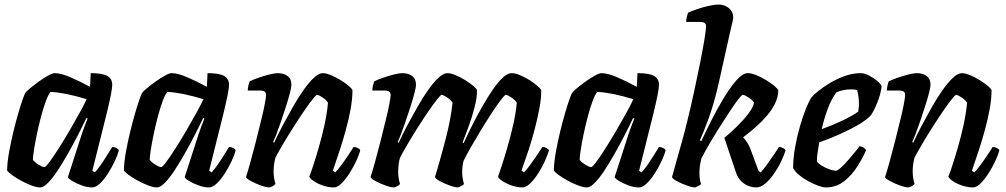

<svg xmlns="http://www.w3.org/2000/svg" viewBox="-20 -820 4403 840"><path d="M156 0Q140 0 116.5 -9Q93 -18 69.5 -31Q46 -44 29.5 -56.5Q13 -69 11 -75Q12 -112 20 -156Q28 -200 38.5 -243.5Q49 -287 60 -324.5Q71 -362 79.5 -386Q88 -410 91 -414Q96 -421 113 -435Q130 -449 151 -464Q172 -479 191 -489.5Q210 -500 219 -500Q247 -500 289.5 -481.5Q332 -463 374 -440L377 -500Q429 -500 450 -487.5Q471 -475 471 -449Q471 -423 447 -324.5Q423 -226 384 -73L395 -66Q405 -76 419 -96Q433 -116 447 -138.5Q461 -161 471 -177Q480 -177 489 -172.5Q498 -168 500 -163Q495 -142 482 -114.5Q469 -87 452 -60.5Q435 -34 417 -17Q399 0 383 0Q362 0 338.5 -8.5Q315 -17 297.5 -27.5Q280 -38 277 -45L329 -206Q338 -235 348 -262Q358 -289 363 -301L358 -304Q342 -270 321 -229Q300 -188 277 -147.5Q254 -107 232 -73.5Q210 -40 190 -20Q170 0 156 0ZM174 -89Q179 -88 196.5 -111.5Q214 -135 237.5 -172Q261 -209 285 -250Q309 -291 329 -327.5Q349 -364 359 -386Q264 -415 201 -418Q191 -406 180 -376Q169 -346 159 -308Q149 -270 141 -231.5Q133 -193 128.5 -163Q124 -133 124 -121Q133 -109 149.5 -99Q166 -89 174 -89Z M667 0Q651 0 627.5 -9Q604 -18 580.5 -31Q557 -44 540.5 -56.5Q524 -69 522 -75Q523 -112 531 -156Q539 -200 549.5 -243.5Q560 -287 571 -324.5Q582 -362 590.5 -386Q599 -410 602 -414Q607 -421 624 -435Q641 -449 662 -464Q683 -479 702 -489.5Q721 -500 730 -500Q758 -500 800.5 -481.5Q843 -463 885 -440L888 -500Q940 -500 961 -487.5Q982 -475 982 -449Q982 -423 958 -324.5Q934 -226 895 -73L906 -66Q916 -76 930 -96Q944 -116 958 -138.5Q972 -161 982 -177Q991 -177 1000 -172.5Q1009 -168 1011 -163Q1006 -142 993 -114.5Q980 -87 963 -60.5Q946 -34 928 -17Q910 0 894 0Q873 0 849.5 -8.5Q826 -17 808.5 -27.5Q791 -38 788 -45L840 -206Q849 -235 859 -262Q869 -289 874 -301L869 -304Q853 -270 832 -229Q811 -188 788 -147.5Q765 -107 743 -73.5Q721 -40 701 -20Q681 0 667 0ZM685 -89Q690 -88 707.5 -111.5Q725 -135 748.5 -172Q772 -209 796 -250Q820 -291 840 -327.5Q860 -364 870 -386Q775 -415 712 -418Q702 -406 691 -376Q680 -346 670 -308Q660 -270 652 -231.5Q644 -193 639.5 -163Q635 -133 635 -121Q644 -109 660.5 -99Q677 -89 685 -89Z M1159 0Q1145 0 1121.5 -8.5Q1098 -17 1078.5 -27.5Q1059 -38 1056 -45Q1064 -69 1075.5 -110.5Q1087 -152 1099.5 -201Q1112 -250 1123 -296Q1132 -331 1138 -363Q1144 -395 1144 -404Q1144 -415 1137.5 -419.5Q1131 -424 1115 -424H1064Q1064 -435 1067 -446.5Q1070 -458 1072 -464Q1086 -471 1110 -479.5Q1134 -488 1158 -494Q1182 -500 1195 -500Q1221 -500 1238 -487.5Q1255 -475 1255 -449Q1255 -439 1248.5 -413.5Q1242 -388 1231.5 -355.5Q1221 -323 1210 -290.5Q1199 -258 1189.5 -233.5Q1180 -209 1175 -199L1179 -195Q1195 -230 1216.5 -270.5Q1238 -311 1261 -351.5Q1284 -392 1307.5 -425.5Q1331 -459 1353 -479.5Q1375 -500 1392 -500Q1407 -500 1428.5 -491Q1450 -482 1471 -469Q1492 -456 1506.5 -443.5Q1521 -431 1522 -425Q1522 -388 1514 -343.5Q1506 -299 1493.5 -253.5Q1481 -208 1468.5 -169.5Q1456 -131 1447 -105Q1438 -79 1436 -73L1447 -66Q1457 -76 1472 -96Q1487 -116 1502 -138.5Q1517 -161 1527 -177Q1536 -177 1545 -172.5Q1554 -168 1556 -163Q1551 -142 1538 -114.5Q1525 -87 1508 -60.5Q1491 -34 1473.5 -17Q1456 0 1441 0Q1418 0 1394 -8Q1370 -16 1353 -27.5Q1336 -39 1333 -47Q1338 -58 1349.5 -93Q1361 -128 1375 -176Q1389 -224 1400 -275Q1411 -326 1415 -371Q1406 -384 1390 -394.5Q1374 -405 1367 -405Q1363 -405 1347.5 -385.5Q1332 -366 1310 -334Q1288 -302 1264.5 -265Q1241 -228 1220 -192.5Q1199 -157 1185 -130Q1177 -101 1177 -69Q1177 -43 1185 -15Q1175 -4 1159 0Z M1704 0Q1690 0 1666.5 -8.5Q1643 -17 1623.5 -27.5Q1604 -38 1601 -45Q1609 -69 1620.5 -110.5Q1632 -152 1644.5 -201Q1657 -250 1668 -296Q1677 -331 1683 -363Q1689 -395 1689 -404Q1689 -415 1682.5 -419.5Q1676 -424 1660 -424H1609Q1609 -435 1612 -446.5Q1615 -458 1617 -464Q1631 -471 1655 -479.5Q1679 -488 1703 -494Q1727 -500 1740 -500Q1766 -500 1783 -487.5Q1800 -475 1800 -449Q1800 -439 1793.5 -413.5Q1787 -388 1776.5 -355.5Q1766 -323 1755 -290.5Q1744 -258 1734.5 -233.5Q1725 -209 1720 -199L1724 -195Q1740 -230 1761.5 -270.5Q1783 -311 1806 -351.5Q1829 -392 1852.5 -425.5Q1876 -459 1898 -479.5Q1920 -500 1937 -500Q1952 -500 1973.5 -491Q1995 -482 2016 -469Q2037 -456 2051.5 -443.5Q2066 -431 2067 -425Q2067 -392 2056 -349.5Q2045 -307 2030 -266Q2015 -225 2004 -197L2008 -193Q2024 -228 2044.5 -269Q2065 -310 2088 -350.5Q2111 -391 2134 -425Q2157 -459 2178.5 -479.5Q2200 -500 2218 -500Q2234 -500 2255.5 -491Q2277 -482 2297.5 -469Q2318 -456 2332 -443.5Q2346 -431 2348 -425Q2348 -388 2339.5 -343.5Q2331 -299 2319 -253.5Q2307 -208 2294.5 -169.5Q2282 -131 2272.5 -105Q2263 -79 2262 -73L2273 -66Q2283 -76 2297.5 -96Q2312 -116 2327.5 -138.5Q2343 -161 2353 -177Q2362 -177 2370.5 -172.5Q2379 -168 2382 -163Q2376 -142 2363.5 -114.5Q2351 -87 2334 -60.5Q2317 -34 2299 -17Q2281 0 2266 0Q2244 0 2220 -8Q2196 -16 2178.5 -27.5Q2161 -39 2159 -47Q2163 -58 2174.5 -93Q2186 -128 2200 -176Q2214 -224 2225.5 -275Q2237 -326 2241 -371Q2232 -384 2216 -394.5Q2200 -405 2193 -405Q2188 -405 2171 -382.5Q2154 -360 2131 -325Q2108 -290 2084 -250.5Q2060 -211 2039.5 -175Q2019 -139 2008 -116Q2002 -93 2002 -67Q2002 -54 2004 -41Q2006 -28 2010 -15Q2009 -12 2000 -7.5Q1991 -3 1985 0Q1971 0 1947.5 -8.5Q1924 -17 1904.5 -27.5Q1885 -38 1883 -45Q1890 -68 1902.5 -111.5Q1915 -155 1931 -217Q1941 -255 1948.5 -294.5Q1956 -334 1960 -371Q1951 -384 1935 -394.5Q1919 -405 1912 -405Q1908 -405 1892.5 -385.5Q1877 -366 1855 -334Q1833 -302 1809.5 -265Q1786 -228 1765 -192.5Q1744 -157 1730 -130Q1726 -117 1724 -100.5Q1722 -84 1722 -67Q1722 -42 1730 -15Q1720 -4 1704 0Z M2548 0Q2532 0 2508.5 -9Q2485 -18 2461.5 -31Q2438 -44 2421.5 -56.5Q2405 -69 2403 -75Q2404 -112 2412 -156Q2420 -200 2430.5 -243.5Q2441 -287 2452 -324.5Q2463 -362 2471.5 -386Q2480 -410 2483 -414Q2488 -421 2505 -435Q2522 -449 2543 -464Q2564 -479 2583 -489.5Q2602 -500 2611 -500Q2639 -500 2681.5 -481.5Q2724 -463 2766 -440L2769 -500Q2821 -500 2842 -487.5Q2863 -475 2863 -449Q2863 -423 2839 -324.5Q2815 -226 2776 -73L2787 -66Q2797 -76 2811 -96Q2825 -116 2839 -138.5Q2853 -161 2863 -177Q2872 -177 2881 -172.5Q2890 -168 2892 -163Q2887 -142 2874 -114.5Q2861 -87 2844 -60.5Q2827 -34 2809 -17Q2791 0 2775 0Q2754 0 2730.5 -8.5Q2707 -17 2689.5 -27.5Q2672 -38 2669 -45L2721 -206Q2730 -235 2740 -262Q2750 -289 2755 -301L2750 -304Q2734 -270 2713 -229Q2692 -188 2669 -147.5Q2646 -107 2624 -73.5Q2602 -40 2582 -20Q2562 0 2548 0ZM2566 -89Q2571 -88 2588.5 -111.5Q2606 -135 2629.5 -172Q2653 -209 2677 -250Q2701 -291 2721 -327.5Q2741 -364 2751 -386Q2656 -415 2593 -418Q2583 -406 2572 -376Q2561 -346 2551 -308Q2541 -270 2533 -231.5Q2525 -193 2520.5 -163Q2516 -133 2516 -121Q2525 -109 2541.5 -99Q2558 -89 2566 -89Z M3022 0Q3008 0 2984.5 -8.5Q2961 -17 2941.5 -27.5Q2922 -38 2920 -45Q2925 -63 2936.5 -104.5Q2948 -146 2962 -195Q2976 -244 2986 -287Q3002 -351 3016.5 -418Q3031 -485 3043 -545Q3055 -605 3062 -648Q3069 -691 3069 -706Q3069 -724 3043 -724H2982Q2982 -735 2985 -746.5Q2988 -758 2990 -764Q3004 -771 3028.5 -779.5Q3053 -788 3079.5 -794Q3106 -800 3124 -800Q3151 -800 3169.5 -784Q3188 -768 3188 -742Q3188 -740 3185.5 -728Q3183 -716 3174 -679L3125 -459Q3104 -366 3079 -298.5Q3054 -231 3042 -206L3048 -202Q3068 -245 3094 -296.5Q3120 -348 3148.5 -394.5Q3177 -441 3203.5 -470.5Q3230 -500 3252 -500Q3268 -500 3289.5 -491Q3311 -482 3332.5 -469Q3354 -456 3368.5 -443.5Q3383 -431 3385 -425Q3385 -379 3347 -328.5Q3309 -278 3231 -219Q3241 -209 3250.5 -194Q3260 -179 3268 -155L3299 -71L3308 -66Q3318 -76 3332.5 -96Q3347 -116 3362.5 -138.5Q3378 -161 3388 -177Q3397 -177 3405.5 -172.5Q3414 -168 3417 -163Q3411 -142 3398 -114.5Q3385 -87 3366.5 -60.5Q3348 -34 3328 -17Q3308 0 3289 0Q3260 0 3235 -17Q3210 -34 3200 -65L3149 -217Q3176 -239 3204.5 -267Q3233 -295 3254 -322.5Q3275 -350 3279 -371Q3270 -384 3253.5 -394.5Q3237 -405 3230 -405Q3225 -405 3209.5 -385Q3194 -365 3173 -333Q3152 -301 3128.5 -264Q3105 -227 3084 -191Q3063 -155 3049 -128Q3045 -113 3042.5 -97.5Q3040 -82 3040 -64Q3040 -52 3041.5 -39Q3043 -26 3047 -15Q3046 -12 3037 -7.5Q3028 -3 3022 0Z M3592 0Q3581 0 3561 -7Q3541 -14 3518.5 -26Q3496 -38 3477.5 -53Q3459 -68 3450 -84Q3450 -128 3458.5 -175.5Q3467 -223 3479.5 -266.5Q3492 -310 3505.5 -343.5Q3519 -377 3530 -394Q3539 -405 3561 -422.5Q3583 -440 3613 -458Q3643 -476 3677.5 -488Q3712 -500 3746 -500Q3762 -500 3783 -489Q3804 -478 3820 -464Q3836 -450 3837 -441Q3833 -408 3818.5 -372Q3804 -336 3791 -317Q3774 -297 3736.5 -275Q3699 -253 3653 -232.5Q3607 -212 3564 -197Q3559 -168 3556.5 -148Q3554 -128 3554 -114Q3559 -105 3575.5 -95Q3592 -85 3609.5 -79Q3627 -73 3636 -73Q3644 -73 3660 -87.5Q3676 -102 3693 -122Q3710 -142 3723.5 -158.5Q3737 -175 3740 -180Q3749 -180 3758 -174Q3767 -168 3769 -163Q3755 -130 3731 -92Q3707 -54 3673 -27Q3639 0 3592 0ZM3575 -255Q3622 -272 3665.5 -292.5Q3709 -313 3735 -332Q3735 -338 3736.5 -346.5Q3738 -355 3738 -362Q3738 -397 3730 -426Q3723 -428 3715.5 -428.5Q3708 -429 3701 -429Q3670 -429 3639 -416Q3616 -384 3600.5 -341.5Q3585 -299 3575 -255Z M3955 0Q3941 0 3917.5 -8.5Q3894 -17 3874.5 -27.5Q3855 -38 3852 -45Q3860 -69 3871.5 -110.5Q3883 -152 3895.5 -201Q3908 -250 3919 -296Q3928 -331 3934 -363Q3940 -395 3940 -404Q3940 -415 3933.5 -419.5Q3927 -424 3911 -424H3860Q3860 -435 3863 -446.5Q3866 -458 3868 -464Q3882 -471 3906 -479.5Q3930 -488 3954 -494Q3978 -500 3991 -500Q4017 -500 4034 -487.5Q4051 -475 4051 -449Q4051 -439 4044.5 -413.5Q4038 -388 4027.5 -355.5Q4017 -323 4006 -290.5Q3995 -258 3985.5 -233.5Q3976 -209 3971 -199L3975 -195Q3991 -230 4012.5 -270.5Q4034 -311 4057 -351.5Q4080 -392 4103.5 -425.5Q4127 -459 4149 -479.5Q4171 -500 4188 -500Q4203 -500 4224.5 -491Q4246 -482 4267 -469Q4288 -456 4302.5 -443.5Q4317 -431 4318 -425Q4318 -388 4310 -343.5Q4302 -299 4289.5 -253.5Q4277 -208 4264.5 -169.5Q4252 -131 4243 -105Q4234 -79 4232 -73L4243 -66Q4253 -76 4268 -96Q4283 -116 4298 -138.5Q4313 -161 4323 -177Q4332 -177 4341 -172.5Q4350 -168 4352 -163Q4347 -142 4334 -114.5Q4321 -87 4304 -60.5Q4287 -34 4269.5 -17Q4252 0 4237 0Q4214 0 4190 -8Q4166 -16 4149 -27.5Q4132 -39 4129 -47Q4134 -58 4145.5 -93Q4157 -128 4171 -176Q4185 -224 4196 -275Q4207 -326 4211 -371Q4202 -384 4186 -394.5Q4170 -405 4163 -405Q4159 -405 4143.5 -385.5Q4128 -366 4106 -334Q4084 -302 4060.5 -265Q4037 -228 4016 -192.5Q3995 -157 3981 -130Q3973 -101 3973 -69Q3973 -43 3981 -15Q3971 -4 3955 0Z"/></svg>

Font: Texturina 72pt 72pt Regular
Style: Bold Italic
Weight: 700
Italic angle: -11°
Designer: Guillermo Torres Carreño
Foundry: Omnibus-Type
Version: Version 1.002; ttfautohint (v1.8.3)